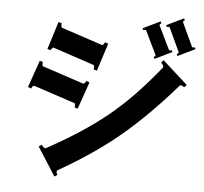

<svg xmlns="http://www.w3.org/2000/svg" viewBox="-60 -918 1120 1054"><g transform="rotate(5 500.0 -391.5)"><path d="M211 -632Q207 -632 203 -627Q199 -622 197 -617L179 -622L227 -775L245 -769Q244 -767 244 -759Q244 -748 249 -745L475 -670H477Q481 -670 485 -675.5Q489 -681 491 -686L509 -680L460 -527L441 -533Q443 -539 443 -545Q443 -555 438 -557L213 -632ZM821 -580Q821 -585 816.5 -591.5Q812 -598 807 -602L820 -616L958 -492L945 -478Q939 -483 931.5 -486Q924 -489 920 -485Q769 -311 627.5 -192.5Q486 -74 291 37Q288 39 288 44Q288 54 294 62L278 72L178 -85L194 -96Q198 -89 205.5 -82.5Q213 -76 218 -79Q415 -186 549 -295.5Q683 -405 820 -576Q821 -577 821 -580ZM124 -414Q119 -414 115 -409Q111 -404 109 -398L91 -405L143 -554L161 -548Q159 -542 159 -537Q159 -528 164 -525L390 -450H392Q397 -450 401 -455Q405 -460 407 -466L425 -459L373 -310L355 -316Q357 -322 357 -327Q357 -337 352 -339L126 -414ZM975 -700Q980 -700 984 -702L989 -692L894 -646L889 -656Q893 -658 896 -661.5Q899 -665 898 -668L837 -799Q836 -801 831 -801Q826 -801 822 -799L817 -809L912 -855L917 -845Q913 -843 910 -839.5Q907 -836 908 -833L969 -702Q970 -700 975 -700ZM850 -673Q856 -673 860 -675L864 -665L769 -619L764 -629Q768 -631 771 -634.5Q774 -638 773 -641L710 -771Q709 -773 704 -773Q698 -773 694 -771L690 -781L785 -827L790 -817Q786 -815 783 -811.5Q780 -808 781 -805L844 -675Q845 -673 850 -673Z"/></g></svg>

Font: Aoboshi One
Style: Regular
Weight: 400
Designer: IKIMOJI
Foundry: Natsumi Matsuba
Version: Version 1.000; ttfautohint (v1.8.3)